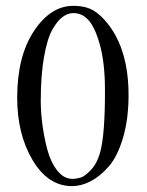

<svg xmlns="http://www.w3.org/2000/svg" viewBox="-20 -630 505 660"><path d="M231.9 -585Q212.9 -585 194.8 -571.5Q176.8 -558.1 159.4 -527.1Q142.1 -496.1 131.1 -433.1Q120.1 -370.1 120.1 -283.2Q120.1 -246.1 125.5 -203.6Q130.9 -161.1 142.3 -117.2Q153.8 -73.2 176.5 -44.2Q199.2 -15.1 229 -15.1Q242.2 -15.1 257.1 -19.5Q272 -23.9 293 -46.4Q314 -68.8 324.2 -106Q341.3 -168 340.8 -321.8Q340.8 -416 322 -481Q303.2 -545.9 276.9 -567.9Q257.8 -585 231.9 -585ZM228 9.8Q145 9.8 92 -79.6Q39.1 -168.9 39.1 -293.9Q39.1 -436 96.4 -522.9Q153.8 -609.9 231.9 -609.9Q273.9 -609.9 301 -594Q328.1 -578.1 354 -543.9Q421.9 -454.1 421.9 -303.2Q421.9 -220.2 402.8 -156Q383.8 -91.8 353.5 -57.4Q323.2 -22.9 291 -6.6Q258.8 9.8 228 9.8Z"/></svg>

Font: Linux Libertine Display
Style: Regular
Weight: 400
Designer: Philipp H. Poll
Foundry: Philipp H. Poll
Version: Version 5.0.9